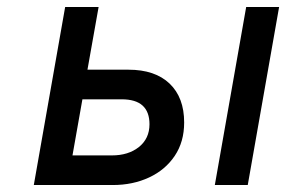

<svg xmlns="http://www.w3.org/2000/svg" viewBox="-20 -531 821 551"><path d="M77 0 167 -511H263L231 -331H348.5Q425 -331 466.8 -291Q508.5 -251 508.5 -179.5Q508.5 -124 481.5 -83.8Q454.5 -43.5 408 -21.8Q361.5 0 303.5 0ZM188 -85H301Q348.5 -85 378.8 -109.2Q409 -133.5 409 -174.5Q409 -210 389.2 -228Q369.5 -246 329 -246H216.5ZM596.5 0 686.5 -511H781L691 0Z"/></svg>

Font: Overpass Medium
Style: Italic
Weight: 500
Italic angle: -10°
Designer: Delve Withrington, Dave Bailey, Thomas Jockin
Foundry: Delve Fonts LLC
Version: Version 4.000